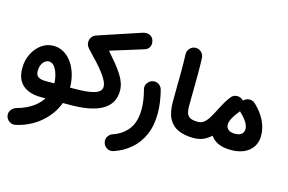

<svg xmlns="http://www.w3.org/2000/svg" viewBox="-113 -913 2223 1483"><g transform="rotate(15 998.0 -171.0)"><path d="M233.6 42.7H464.4Q491.3 42.7 510 23.6Q528.7 4.5 528.7 -22Q528.7 -49 510 -67.8Q491.3 -86.7 464.4 -86.7H232.5Q196.2 -86.7 176 -99.9Q155.9 -113.2 155.9 -147.8Q155.9 -173.1 164.6 -194Q173.3 -214.8 188.5 -227.3Q203.6 -239.7 222.2 -239.7Q242.4 -239.7 257.9 -224.9Q273.3 -210.1 283.8 -186.3Q294.3 -162.5 299.8 -134.6Q305.3 -106.7 305.3 -80.4Q305.3 -22.7 278.3 27.3Q251.3 77.3 199.5 114.7Q147.6 152.2 72.4 172.9Q47 179.9 31.3 201.2Q15.6 222.5 20.6 248.8Q25.6 274.8 48.2 290.3Q70.7 305.8 96.4 300.8Q163.3 287.2 223.6 253.4Q283.8 219.6 330.3 168.9Q376.8 118.2 403.6 53.7Q430.4 -10.7 430.4 -85.2Q430.4 -142 415.6 -192.4Q400.9 -242.9 373.7 -281.9Q346.6 -320.9 308.9 -343.2Q271.2 -365.5 225.1 -365.5Q172.2 -365.5 129.1 -334.2Q85.9 -302.9 60.4 -250.7Q34.9 -198.5 34.9 -136.1Q34.9 -47 87 -2.1Q139 42.7 233.6 42.7Z M399.3 -22Q399.3 4.5 418.6 23.6Q437.9 42.7 464.4 42.7Q547.7 42.7 611.9 30.6Q676.1 18.4 720.3 -6.7Q764.4 -31.9 787 -70.6Q809.6 -109.4 809.6 -162.2Q809.6 -194 799.2 -224.5Q788.8 -255 768.3 -287.4Q747.8 -319.8 717.5 -357.2Q687.1 -394.7 647.5 -439.9L909.8 -521.6Q935.8 -529.3 947.3 -550.8Q958.9 -572.3 950.9 -601.7Q943 -629.9 918.1 -640.4Q893.2 -651 861.3 -640.7L523.2 -528.3Q500.6 -521.2 487.9 -503.7Q475.1 -486.2 475.1 -465.1Q475.1 -441.9 484.9 -427.8Q494.6 -413.7 513.9 -394Q547.5 -359.7 577.5 -326.7Q607.4 -293.6 630.4 -263.4Q653.3 -233.2 666.4 -206.8Q679.4 -180.4 679.4 -158.9Q679.4 -139.2 665.5 -125.4Q651.5 -111.6 624.2 -103Q596.9 -94.5 556.9 -90.6Q516.8 -86.7 464.4 -86.7Q437.9 -86.7 418.6 -67.8Q399.3 -49 399.3 -22Z M1026 -296.9Q1006.6 -289.7 992.4 -269.3Q978.3 -248.9 985.8 -220.1Q1007.9 -136 1007.9 -68.4Q1007.9 32.3 963.4 91.5Q918.8 150.6 840.9 176.9Q819.3 184.1 805.4 205.9Q791.4 227.8 800.2 258.1Q807 281.1 830.5 295.3Q854 309.4 882.7 300Q957.5 275 1014.8 225.6Q1072.1 176.3 1104.4 102.7Q1136.6 29.2 1136.6 -68.4Q1136.6 -156 1111.2 -252.6Q1107.4 -268.6 1095.1 -281.4Q1082.8 -294.2 1064.8 -299.3Q1046.9 -304.4 1026 -296.9Z M1225.7 -185.5Q1225.7 -102.9 1252 -52.7Q1278.3 -2.4 1328.8 20.1Q1379.3 42.7 1451.7 42.7H1452.1Q1479.1 42.7 1497.8 23.6Q1516.5 4.5 1516.5 -22Q1516.5 -49 1497.8 -67.8Q1479.1 -86.7 1452.1 -86.7H1451.7Q1414.1 -86.7 1393.2 -96.1Q1372.3 -105.5 1363.8 -127.6Q1355.3 -149.8 1355.3 -187.4Q1355.3 -252.3 1356.4 -313.2Q1357.5 -374.1 1357.7 -437.4Q1357.9 -500.7 1355.3 -572Q1354.2 -599 1334.3 -617.3Q1314.3 -635.6 1287.7 -634.5Q1261.2 -633.4 1243 -613.6Q1224.9 -593.9 1225.6 -566.9Q1228.1 -494.6 1227.9 -431.6Q1227.7 -368.7 1226.7 -309Q1225.7 -249.3 1225.7 -185.5Z M1387.5 -22Q1387.5 4.5 1406.6 23.6Q1425.7 42.7 1452.1 42.7Q1504.9 42.7 1544 20.7Q1583.1 -1.3 1611.1 -34.6Q1639 -67.9 1658 -103.1Q1677 -138.3 1689.3 -164.8Q1698.7 -185.4 1715.3 -209.5Q1731.9 -233.5 1746.9 -250.9Q1764.4 -270.9 1761.7 -298.2Q1759 -325.4 1738.6 -342.4Q1718.3 -359.5 1691.2 -357Q1664.2 -354.5 1647.1 -334.1Q1629.4 -312.3 1611.9 -282.8Q1594.5 -253.4 1578.1 -220.9Q1557.9 -180.7 1539.8 -150.5Q1521.7 -120.2 1501 -103.5Q1480.3 -86.7 1452.1 -86.7Q1425.7 -86.7 1406.6 -67.8Q1387.5 -49 1387.5 -22ZM1563.1 -106.7Q1563.1 -32.3 1612.3 12.5Q1661.5 57.4 1753.9 57.4Q1846.4 57.4 1899.4 12Q1952.4 -33.3 1952.4 -109.4Q1952.4 -170.2 1924 -228Q1895.5 -285.8 1839.8 -339Q1820.6 -357.2 1793.5 -356.6Q1766.4 -356 1748.2 -336.7Q1730 -317.4 1730.6 -290.3Q1731.2 -263.2 1750.5 -245Q1787.5 -210.1 1805 -181.2Q1822.5 -152.3 1822.5 -127Q1822.5 -101.8 1804.9 -86.9Q1787.2 -72 1750.6 -72Q1716.7 -72 1698.8 -87Q1680.9 -102.1 1680.9 -126.8Q1680.9 -149 1696.7 -179.1Q1712.4 -209.1 1746.2 -250.1Q1762.9 -270.9 1761.2 -297.6Q1759.5 -324.3 1739.5 -341.7Q1719.5 -359.1 1691.8 -357.5Q1664.2 -356 1647.8 -334.8Q1600.8 -274 1582 -218.5Q1563.1 -163 1563.1 -106.7Z"/></g></svg>

Font: Mikhak VF
Style: Regular
Weight: 100
Designer: Amin Abedi
Version: Version 3.001